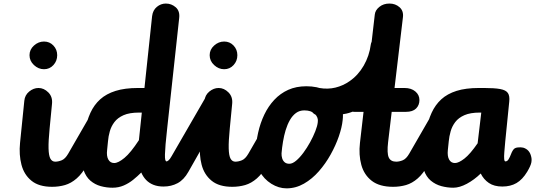

<svg xmlns="http://www.w3.org/2000/svg" viewBox="-20 -1024 2938 1054"><path d="M266 1.5Q193.5 1.5 152.8 -31.8Q112 -65 97.8 -119.8Q83.5 -174.5 90 -239.5L113.5 -471Q116.5 -502 140.2 -521.5Q164 -541 191.5 -541Q221 -541 245.2 -516.8Q269.5 -492.5 265.5 -454L252.5 -320Q245.5 -249 246.5 -209Q247.5 -169 256.8 -152.8Q266 -136.5 283 -136.5ZM142 -721Q142 -752 166.5 -774Q191 -796 221.5 -796Q252.5 -796 273.2 -774Q294 -752 294 -721Q294 -689.5 273.2 -666.8Q252.5 -644 221.5 -644Q191 -644 166.5 -666.8Q142 -689.5 142 -721ZM283 -136.5Q300 -136.5 319 -144.2Q338 -152 354.5 -180.5L495.5 -425Q502.5 -438 509.5 -438Q519 -438.5 525.2 -418Q531.5 -397.5 533.5 -365Q535.5 -332.5 532 -297.5Q529 -271.5 522.8 -246.2Q516.5 -221 505.5 -202L459.5 -121Q431.5 -71 401 -44.5Q370.5 -18 337 -8.2Q303.5 1.5 266 1.5Q233.5 1.5 216.8 -18Q200 -37.5 199.5 -62Q199 -89 219.8 -112.8Q240.5 -136.5 283 -136.5Z M568 -200.5Q564 -167 574.8 -148Q585.5 -129 607 -129Q629 -129 663 -157Q697 -185 742.5 -254.5L758.5 -406H743.5Q691 -406 658.5 -391.8Q626 -377.5 608.2 -354Q590.5 -330.5 582.8 -303Q575 -275.5 572.8 -248.5Q570.5 -221.5 568 -200.5ZM877.5 0Q846 0 822.2 -9.5Q798.5 -19 782 -36.2Q765.5 -53.5 755.5 -77Q735 -56.5 711.2 -37.2Q687.5 -18 659.2 -5.8Q631 6.5 597.5 6.5Q564.5 6.5 532.8 -2.2Q501 -11 476.2 -32.2Q451.5 -53.5 438.5 -91Q425.5 -128.5 430 -186Q435.5 -251 446 -306.2Q456.5 -361.5 476.5 -405Q496.5 -448.5 530 -478.8Q563.5 -509 614.5 -525Q665.5 -541 738 -541H773L815 -935.5Q819 -968 841 -986.2Q863 -1004.5 890.5 -1004.5Q921.5 -1004.5 945 -983.8Q968.5 -963 963.5 -923.5L898 -321.5Q892 -268.5 889 -233Q886 -197.5 885.5 -176.5Q885 -155.5 887.2 -146.8Q889.5 -138 894.5 -138ZM894.5 -138Q898 -138 905.2 -143.8Q912.5 -149.5 922 -166.5L1115 -500.5Q1124 -516 1135.5 -516Q1150.5 -516.5 1164.5 -493.8Q1178.5 -471 1183.5 -440Q1187 -420 1184.8 -398.8Q1182.5 -377.5 1172.5 -360L1014 -80.5Q989.5 -37 955 -18.5Q920.5 0 877.5 0Q862.5 0 854.5 -17Q846.5 -34 846 -56.5Q845.5 -85 857.2 -111.5Q869 -138 894.5 -138Z M1255 1.5Q1182.5 1.5 1141.8 -31.8Q1101 -65 1086.8 -119.8Q1072.5 -174.5 1079 -239.5L1102.5 -471Q1105.5 -502 1129.2 -521.5Q1153 -541 1180.5 -541Q1210 -541 1234.2 -516.8Q1258.5 -492.5 1254.5 -454L1241.5 -320Q1234.5 -249 1235.5 -209Q1236.5 -169 1245.8 -152.8Q1255 -136.5 1272 -136.5ZM1131 -721Q1131 -752 1155.5 -774Q1180 -796 1210.5 -796Q1241.5 -796 1262.2 -774Q1283 -752 1283 -721Q1283 -689.5 1262.2 -666.8Q1241.5 -644 1210.5 -644Q1180 -644 1155.5 -666.8Q1131 -689.5 1131 -721ZM1272 -136.5Q1289 -136.5 1308 -144.2Q1327 -152 1343.5 -180.5L1484.5 -425Q1491.5 -438 1498.5 -438Q1508 -438.5 1514.2 -418Q1520.5 -397.5 1522.5 -365Q1524.5 -332.5 1521 -297.5Q1518 -271.5 1511.8 -246.2Q1505.5 -221 1494.5 -202L1448.5 -121Q1420.5 -71 1390 -44.5Q1359.5 -18 1326 -8.2Q1292.5 1.5 1255 1.5Q1222.5 1.5 1205.8 -18Q1189 -37.5 1188.5 -62Q1188 -89 1208.8 -112.8Q1229.5 -136.5 1272 -136.5Z M1553 10Q1510 10 1469.5 -15.2Q1429 -40.5 1404.2 -84.8Q1379.5 -129 1382.5 -186Q1385 -242 1397 -295.5Q1409 -349 1431 -395Q1453 -441 1485.8 -476Q1518.5 -511 1562.2 -530.8Q1606 -550.5 1662 -550.5Q1720.5 -550.5 1768.5 -528.8Q1816.5 -507 1842.5 -465.5Q1868.5 -424 1861 -364Q1857 -324.5 1840 -275.2Q1823 -226 1795.2 -176Q1767.5 -126 1730.5 -83.8Q1693.5 -41.5 1648.5 -15.8Q1603.5 10 1553 10ZM1568.5 -125Q1585.5 -125 1605.5 -141.8Q1625.5 -158.5 1645.5 -185.5Q1665.5 -212.5 1682.5 -243.5Q1699.5 -274.5 1711 -303.8Q1722.5 -333 1724.5 -353.5Q1728.5 -379 1708.5 -398.5Q1688.5 -418 1650.5 -418Q1624.5 -418 1605 -403.8Q1585.5 -389.5 1571.5 -365Q1557.5 -340.5 1548.2 -310Q1539 -279.5 1533.5 -246.2Q1528 -213 1525.5 -182Q1525 -168 1529 -154.8Q1533 -141.5 1542.8 -133.2Q1552.5 -125 1568.5 -125ZM1733 -541Q1779.5 -533 1821.5 -543.2Q1863.5 -553.5 1898.5 -578Q1946 -610.5 1976.8 -664Q2007.5 -717.5 2015.5 -779.5Q2018 -797 2030.5 -806.2Q2043 -815.5 2057.5 -816Q2075 -816.5 2087.8 -804.5Q2100.5 -792.5 2094.5 -767.5Q2064 -639.5 2037.5 -564Q2011 -488.5 1972.5 -449Q1936 -412.5 1882 -400.5Q1828 -388.5 1742 -388.5Q1706.5 -388.5 1690.2 -413.8Q1674 -439 1674 -468.5Q1674 -498.5 1689.8 -522.2Q1705.5 -546 1733 -541Z M2118 -1004.5Q2150.5 -1004.5 2173.2 -984.5Q2196 -964.5 2192 -930L2110.5 -243.5Q2103.5 -183 2114 -159.8Q2124.5 -136.5 2155 -136.5L2138 1.5Q2063.5 1.5 2021 -31.2Q1978.5 -64 1963.5 -119Q1948.5 -174 1956 -239.5L2037.5 -944.5Q2040 -968 2062.5 -986.2Q2085 -1004.5 2118 -1004.5ZM2155 -136.5Q2172 -136.5 2191 -144.2Q2210 -152 2226.5 -180.5L2367.5 -425Q2374.5 -438 2381.5 -438Q2391 -438.5 2397.2 -418Q2403.5 -397.5 2405.5 -365Q2407.5 -332.5 2404 -297.5Q2401 -271.5 2394.8 -246.2Q2388.5 -221 2377.5 -202L2331.5 -121Q2303.5 -71 2273 -44.5Q2242.5 -18 2209 -8.2Q2175.5 1.5 2138 1.5Q2105.5 1.5 2088.8 -18Q2072 -37.5 2071.5 -62Q2071 -89 2091.8 -112.8Q2112.5 -136.5 2155 -136.5ZM1925 -410Q1888.5 -410 1866.5 -428.2Q1844.5 -446.5 1844.5 -475Q1844.5 -503 1862.5 -522Q1880.5 -541 1917.5 -541H2200.5Q2237.5 -541 2260 -522Q2282.5 -503 2282.5 -475Q2282.5 -446.5 2264 -428.2Q2245.5 -410 2208.5 -410Z M2468.5 6.5Q2435.5 6.5 2403 -2.2Q2370.5 -11 2345 -32.2Q2319.5 -53.5 2306.8 -91Q2294 -128.5 2300.5 -186Q2307.5 -251 2318.5 -306.2Q2329.5 -361.5 2349.5 -405Q2369.5 -448.5 2402.5 -478.8Q2435.5 -509 2486 -525Q2536.5 -541 2609 -541H2637.5Q2695 -541 2726 -535.2Q2757 -529.5 2768 -513.5Q2779 -497.5 2775.5 -466L2753.5 -246.5Q2750.5 -213 2748.5 -188.8Q2746.5 -164.5 2747.8 -151.2Q2749 -138 2754.5 -138Q2775 -138 2785.2 -117.5Q2795.5 -97 2794.5 -72Q2793.5 -45.5 2779.5 -22.8Q2765.5 0 2737.5 0Q2692.5 0 2663.8 -19.5Q2635 -39 2619 -71.5Q2583.5 -37 2543 -15.2Q2502.5 6.5 2468.5 6.5ZM2477.5 -129Q2498 -129 2529.5 -153.5Q2561 -178 2602 -237.5L2622 -406H2614Q2562 -406 2529.5 -391.8Q2497 -377.5 2479.2 -354Q2461.5 -330.5 2453.8 -303Q2446 -275.5 2443.5 -248.5Q2441 -221.5 2438.5 -200.5Q2435 -167 2445.5 -148Q2456 -129 2477.5 -129ZM2754.5 -138Q2765 -138 2772 -149.8Q2779 -161.5 2784.2 -175.2Q2789.5 -189 2793.5 -195.5L2797.5 -201.5Q2804.5 -212.5 2821.5 -214.5Q2838.5 -216.5 2852 -213.5Q2887.5 -203 2896 -164Q2900 -149.5 2896.8 -131.8Q2893.5 -114 2874 -81Q2848 -38 2815.2 -19Q2782.5 0 2737.5 0Q2717.5 0 2707 -18.8Q2696.5 -37.5 2696.5 -61Q2696.5 -89 2711 -113.5Q2725.5 -138 2754.5 -138Z"/></svg>

Font: Edu NSW ACT Cursive
Style: Regular
Weight: 400
Designer: Tina and Corey Anderson, Eben Sorkin, Mirko Velimirovic
Foundry: Sorkin Type Co.
Version: Version 2.000